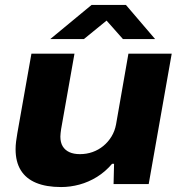

<svg xmlns="http://www.w3.org/2000/svg" viewBox="-20 -744 732 776"><path d="M227 12Q167 12 126 -5Q85 -22 64 -56Q43 -90 43 -141Q43 -156 45 -172Q47 -188 50 -205L107 -527H281L227 -222Q226 -214 225 -206.5Q224 -199 224 -192Q224 -168 233.5 -152.5Q243 -137 260.5 -129Q278 -121 303 -121Q330 -121 354 -129.5Q378 -138 397.5 -154Q417 -170 430.5 -192Q444 -214 449 -241L499 -527H674L581 0H439L441 -82H433Q406 -50 372 -29Q338 -8 301 2Q264 12 227 12ZM183 -586 350 -724H489L607 -586H477L391 -683H438L319 -586Z"/></svg>

Font: Archivo SemiExpanded ExtraBold
Style: Italic
Weight: 800
Width: 6
Italic angle: -10°
Designer: Hector Gatti
Foundry: Omnibus-Type
Version: Version 2.001